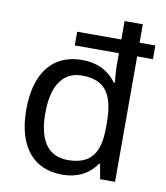

<svg xmlns="http://www.w3.org/2000/svg" viewBox="-85 -831 788 912"><g transform="rotate(10 308.5 -375.0)"><path d="M275 10C358 10 409 -26 441 -72H445L458 0H530V-605H606V-671H530V-760H442V-671H229V-605H442V-544C442 -523 445 -481 448 -464H442C409 -508 359 -543 275 -543C143 -543 55 -452 55 -265C55 -83 141 10 275 10ZM290 -63C193 -63 147 -136 147 -264C147 -392 193 -470 288 -470C407 -470 443 -399 443 -265V-248C443 -124 402 -63 290 -63Z"/></g></svg>

Font: Noto Sans Miao
Style: Regular
Weight: 400
Designer: Monotype Design Team
Foundry: Monotype Imaging Inc.
Version: Version 2.003